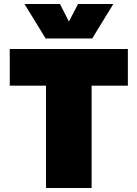

<svg xmlns="http://www.w3.org/2000/svg" viewBox="-20 -944 690 964"><path d="M211 0V-514H29V-698H622V-514H440V0ZM103 -924H281L326 -836L372 -924H549L443 -751H209Z"/></svg>

Font: Azeret Mono Thin Black
Style: Regular
Weight: 900
Version: Version 1.002